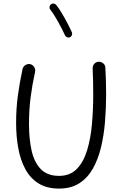

<svg xmlns="http://www.w3.org/2000/svg" viewBox="-20 -1057 699 1106"><path d="M153.8 -687.5Q168.5 -684.1 176.8 -671.1Q185.1 -658.2 182.1 -643.6Q165.5 -567.4 156.2 -495.8Q147 -424.3 147 -341.8Q147 -257.8 161.9 -190.2Q176.8 -122.6 214.6 -83.3Q252.4 -43.9 320.3 -43.9Q383.8 -43.9 422.6 -84Q461.4 -124 481.9 -191.7Q502.4 -259.3 509.8 -343.3Q517.1 -427.2 517.1 -514.6Q517.1 -549.3 516.1 -591.1Q515.1 -632.8 513.7 -662.6Q513.2 -678.2 523.2 -689.5Q533.2 -700.7 548.3 -701.2Q564 -701.7 575.2 -691.7Q586.4 -681.6 586.9 -666.5Q588.9 -636.2 590.1 -593.3Q591.3 -550.3 591.3 -514.6Q591.3 -435.1 585 -356.7Q578.6 -278.3 562 -209Q545.4 -139.6 515.1 -85.9Q484.9 -32.2 437 -1.5Q389.2 29.3 320.3 29.3Q249.5 29.3 201.9 -0.5Q154.3 -30.3 126 -82.8Q97.7 -135.3 85.2 -203.4Q72.8 -271.5 72.8 -348.1Q72.8 -431.2 82.8 -505.4Q92.8 -579.6 109.9 -659.2Q113.3 -673.8 126.2 -682.1Q139.2 -690.4 153.8 -687.5ZM273.4 -1032.2Q280.3 -1037.6 289.3 -1036.6Q298.3 -1035.6 303.7 -1028.8Q327.1 -999 351.8 -954.3Q376.5 -909.7 394 -871.1Q397.5 -863.3 394.3 -854.7Q391.1 -846.2 382.8 -842.3Q375 -838.9 366.5 -842.3Q357.9 -845.7 354.5 -853.5Q337.9 -890.1 313.7 -933.3Q289.6 -976.6 269.5 -1002Q264.2 -1008.8 265.4 -1017.8Q266.6 -1026.9 273.4 -1032.2Z"/></svg>

Font: Mikhak-DS2-FD Regular
Style: Regular
Weight: 400
Designer: Amin Abedi
Version: Version 3.4